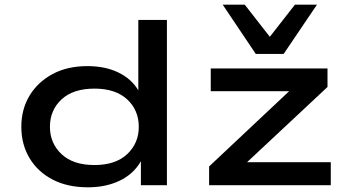

<svg xmlns="http://www.w3.org/2000/svg" viewBox="-20 -790 1484 819"><path d="M355 9Q268 9 204.5 -24Q141 -57 106 -115.5Q71 -174 71 -249Q71 -324 106 -382Q141 -440 204 -474Q267 -508 353 -508Q429 -508 485.5 -480.5Q542 -453 571 -403H570V-705H692V0H581V-102Q549 -47 490 -19Q431 9 355 9ZM383 -86Q473 -86 522.5 -132.5Q572 -179 572 -249Q572 -320 522.5 -366Q473 -412 383 -412Q292 -412 242.5 -366Q193 -320 193 -249Q193 -179 242.5 -132.5Q292 -86 383 -86ZM872 0V-80L1256 -441L1261 -401H879V-498H1377V-419L991 -58L986 -98H1391V0ZM1071 -560 930 -770H1024L1131 -633L1238 -770H1332L1190 -560Z"/></svg>

Font: Nunito Sans 7pt Expanded SemiBold
Style: Regular
Weight: 600
Width: 7
Designer: Vernon Adams
Foundry: Vernon Adams
Version: Version 3.101;gftools[0.9.27]